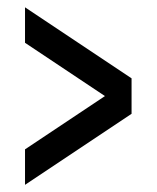

<svg xmlns="http://www.w3.org/2000/svg" viewBox="-20 -606 431 528"><path d="M341.8 -390.6V-293L48.8 -97.7V-195.3L268.6 -341.8L48.8 -488.3V-585.9Z"/></svg>

Font: BabelStone Runic
Style: Regular
Weight: 400
Designer: Andrew West
Foundry: BabelStone
Version: Version 7.004 November 9, 2023